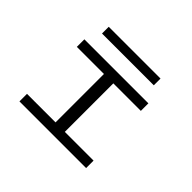

<svg xmlns="http://www.w3.org/2000/svg" viewBox="-166 -1068 1332 1332"><g transform="rotate(45 500.0 -402.0)"><path d="M151 0V-74H431V-549H165V-623H793V-549H523V-73H805V0ZM223 -738V-804H731V-738Z"/></g></svg>

Font: Inconsolata UltraExpanded
Style: Regular
Weight: 400
Width: 9
Monospace: yes
Designer: Raph Levien, Cyreal, Brenton Simpson
Foundry: Raph Levien, Cyreal, Google
Version: Version 3.000; ttfautohint (v1.8.2.53-6de2)